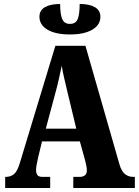

<svg xmlns="http://www.w3.org/2000/svg" viewBox="-20 -944 697 964"><path d="M6 0V-56H11Q33 -56 50 -69.5Q67 -83 80 -127L258 -714H409L580 -118Q590 -84 607.5 -70Q625 -56 648 -56H657V0H348V-56H382Q395 -56 405.5 -63Q416 -70 416 -89Q416 -102 412.5 -117Q409 -132 407 -140L381 -234H191L172 -156Q170 -144 165.5 -124.5Q161 -105 161 -91Q161 -75 167.5 -65.5Q174 -56 192 -56H232V0ZM210 -298H363L317 -489Q310 -520 302.5 -551Q295 -582 290 -614Q283 -583 276.5 -552Q270 -521 262 -492ZM331 -771Q259 -771 218.5 -795Q178 -819 178 -860Q178 -892 205.5 -908Q233 -924 282 -924Q282 -872 292.5 -848Q303 -824 331 -824Q360 -824 370 -848Q380 -872 380 -924Q429 -924 456.5 -908Q484 -892 484 -860Q484 -819 443.5 -795Q403 -771 331 -771Z"/></svg>

Font: Noto Serif ExtraCondensed Black
Style: Regular
Weight: 900
Width: 2
Designer: Monotype Design Team
Foundry: Monotype Imaging Inc.
Version: Version 2.015; ttfautohint (v1.8.4.7-5d5b)